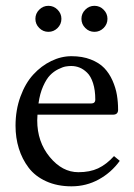

<svg xmlns="http://www.w3.org/2000/svg" viewBox="-20 -638 468 670"><path d="M277.6 -540.3Q264.2 -553.7 264.2 -572.3Q264.2 -590.8 277.6 -604.2Q291 -617.7 309.6 -617.7Q328.1 -617.7 341.6 -604.2Q355 -590.8 355 -572.3Q355 -553.7 341.6 -540.3Q328.1 -526.9 309.6 -526.9Q291 -526.9 277.6 -540.3ZM116.9 -540.3Q103.5 -553.7 103.5 -572.3Q103.5 -590.8 116.9 -604.2Q130.4 -617.7 148.9 -617.7Q167.5 -617.7 180.9 -604.2Q194.3 -590.8 194.3 -572.3Q194.3 -553.7 180.9 -540.3Q167.5 -526.9 148.9 -526.9Q130.4 -526.9 116.9 -540.3ZM114.3 -276.9H297.9Q312.5 -276.9 312.5 -290.5Q312.5 -323.7 304.7 -347.9Q296.9 -372.1 283.9 -384.5Q271 -397 257.3 -402.3Q243.7 -407.7 228.5 -407.7Q219.2 -407.7 209.2 -406Q199.2 -404.3 183.3 -396.5Q167.5 -388.7 154.8 -375.7Q142.1 -362.8 130.6 -337.2Q119.1 -311.5 114.3 -276.9ZM377.9 -93.3 397.9 -76.7Q368.7 -36.1 325 -12Q281.2 12.2 229.5 12.2Q179.7 12.2 141.1 -5.4Q102.5 -22.9 79.8 -53Q57.1 -83 45.7 -120.1Q34.2 -157.2 34.2 -199.2Q34.2 -253.9 51.3 -300.8Q68.4 -347.7 96.2 -377.9Q124 -408.2 158.7 -425Q193.4 -441.9 229.5 -441.9Q267.6 -441.9 296.9 -430.4Q326.2 -418.9 343.8 -400.6Q361.3 -382.3 372.6 -356.9Q383.8 -331.5 387.9 -306.9Q392.1 -282.2 392.1 -254.9Q392.1 -237.8 374 -237.8H110.8Q109.9 -227.1 109.9 -217.8Q109.9 -143.1 153.6 -90.1Q197.3 -37.1 253.4 -37.1Q293.5 -37.1 322.3 -50.5Q351.1 -64 377.9 -93.3Z"/></svg>

Font: Libertinage
Style: f
Weight: 400
Designer: OSP
Foundry: OSP
Version: Version 1.0; 2008; OFL relea